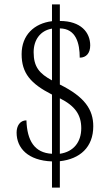

<svg xmlns="http://www.w3.org/2000/svg" viewBox="-20 -780 512 879"><path d="M218 -41V79H254V-42C346 -52 407 -106 407 -202C407 -279 367 -337 254 -393V-650C328 -649 345 -582 345 -516C375 -516 393 -537 393 -572C393 -632 350 -684 254 -684V-760H218V-683C137 -673 79 -620 79 -532C79 -445 120 -397 218 -347V-76C138 -80 104 -136 101 -229C71 -229 56 -203 56 -173C56 -102 108 -45 218 -41ZM218 -649V-412C161 -443 134 -473 134 -541C134 -597 164 -640 218 -649ZM254 -76V-330C324 -295 352 -254 352 -193C352 -130 317 -85 254 -76Z"/></svg>

Font: Noto Serif Thai Condensed Light
Style: Regular
Weight: 300
Width: 3
Designer: Monotype Design Team
Foundry: Monotype Imaging Inc.
Version: Version 2.002